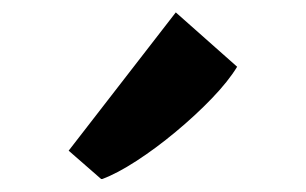

<svg xmlns="http://www.w3.org/2000/svg" viewBox="-20 -904 481 302"><path d="M139 -622.5 88 -667 256.5 -884.5 353 -799Q339 -776 313.2 -749.2Q287.5 -722.5 256.2 -696.5Q225 -670.5 194.5 -650.8Q164 -631 141 -622.5Z"/></svg>

Font: Merriweather 36pt Black
Style: Regular
Weight: 900
Version: Version 2.100